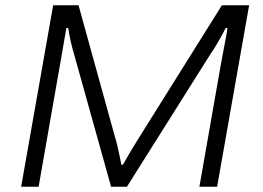

<svg xmlns="http://www.w3.org/2000/svg" viewBox="-20 -706 993 726"><path d="M60 0 181 -686H277L415 -187Q420 -172 424 -154Q428 -136 432 -117.5Q436 -99 439 -83H445Q453 -98 463.5 -116Q474 -134 485 -152Q496 -170 506 -186L819 -686H922L801 0H734L815 -462Q819 -484 824 -510Q829 -536 833.5 -560Q838 -584 840 -600H833Q826 -585 816.5 -568Q807 -551 797.5 -535Q788 -519 778 -505L460 0H400L259 -505Q252 -528 246.5 -553.5Q241 -579 238 -600H231Q228 -582 223.5 -557.5Q219 -533 215 -507.5Q211 -482 207 -462L126 0Z"/></svg>

Font: Archivo SemiExpanded ExtraLight
Style: Italic
Weight: 250
Width: 6
Italic angle: -10°
Designer: Hector Gatti
Foundry: Omnibus-Type
Version: Version 2.001